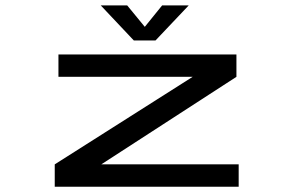

<svg xmlns="http://www.w3.org/2000/svg" viewBox="-20 -706 1090 726"><path d="M693.5 -685.5 568 -553H486L361 -685.5H461L527.5 -604.5L593 -685.5ZM363 -84.5H882.5V0H187V-84.5L708.5 -415.5H201V-500H874V-415.5Z"/></svg>

Font: League Mono Extended
Style: Regular
Weight: 400
Width: 9
Designer: Tyler Finck
Foundry: The League of Moveable Type / Tyler Finck
Version: Version 2.210